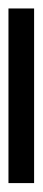

<svg xmlns="http://www.w3.org/2000/svg" viewBox="148 -108 99 442"><g transform="rotate(90 197.0 112.5)"><path d="M-4 142V83H398V142Z"/></g></svg>

Font: Noto Serif Khmer Condensed Medium
Style: Regular
Weight: 500
Width: 3
Designer: Danh Hong and the Monotype Design Team
Foundry: Monotype Imaging Inc.
Version: Version 2.004